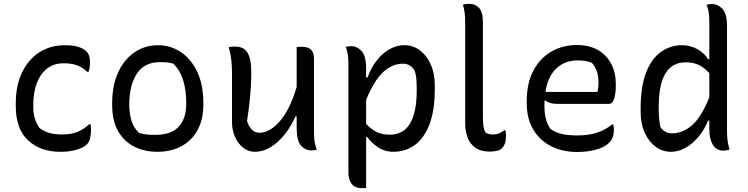

<svg xmlns="http://www.w3.org/2000/svg" viewBox="-20 -778 3890 998"><path d="M319 -543Q397 -543 430 -510Q448 -492 448 -455Q448 -425 440 -404H435Q407 -429 379.5 -439Q352 -449 310 -449Q259 -449 224 -421Q189 -393 171 -344.5Q153 -296 153 -234V-220Q153 -157 187 -111Q212 -94 239 -86.5Q266 -79 300 -79Q350 -79 382 -92Q414 -105 445 -133H450Q452 -126 452.5 -119.5Q453 -113 453 -102Q453 -77 448 -58Q443 -39 431 -27Q415 -11 379 0Q343 11 297 11Q192 12 127 -47.5Q62 -107 62 -226V-241Q62 -332 94 -400Q126 -468 183.5 -505.5Q241 -543 319 -543Z M802 -543Q867 -543 920.5 -507Q974 -471 1005.5 -404Q1037 -337 1037 -243V-233Q1037 -158 1007.5 -103Q978 -48 924 -18.5Q870 11 798 11Q730 11 676.5 -16.5Q623 -44 593 -98Q563 -152 563 -232V-242Q563 -334 594 -401.5Q625 -469 679 -506Q733 -543 802 -543ZM811 -455Q730 -455 691 -394.5Q652 -334 652 -237V-231Q652 -191 663 -152.5Q674 -114 703 -87Q723 -81 743 -79Q763 -77 787 -77Q870 -77 909 -119.5Q948 -162 948 -237V-243Q948 -309 932 -361Q916 -413 881 -447Q866 -452 849 -453.5Q832 -455 811 -455Z M1202 -536Q1228 -536 1246.5 -525Q1265 -514 1275.5 -485Q1286 -456 1286 -403Q1286 -360 1283.5 -321.5Q1281 -283 1276.5 -242Q1272 -201 1264 -149Q1284 -88 1328 -88Q1383 -88 1435.5 -149Q1488 -210 1522 -326V-533Q1529 -534 1534.5 -534.5Q1540 -535 1547 -535Q1582 -535 1597 -519.5Q1612 -504 1612 -472V-91Q1612 -60 1615.5 -40Q1619 -20 1627 0Q1620 1 1613 2.5Q1606 4 1599 4Q1567 4 1544.5 -21.5Q1522 -47 1522 -111V-173H1516Q1493 -121 1459.5 -79Q1426 -37 1386.5 -13Q1347 11 1305 11Q1270 11 1243 -11Q1216 -33 1201 -68Q1186 -103 1186 -141V-394Q1186 -435 1182.5 -465.5Q1179 -496 1169 -533Q1187 -536 1202 -536Z M1777 -534Q1789 -538 1805 -538Q1837 -538 1860 -512Q1883 -486 1883 -422V-376H1891Q1918 -452 1970.5 -497.5Q2023 -543 2082 -543Q2127 -543 2162.5 -516.5Q2198 -490 2219 -443.5Q2240 -397 2240 -336V-317Q2240 -202 2211.5 -129.5Q2183 -57 2134.5 -23Q2086 11 2025 11Q1979 11 1944 -13Q1909 -37 1890 -65H1883V199Q1876 200 1871 200Q1866 200 1860 200Q1824 200 1807.5 177Q1791 154 1791 121V-442Q1791 -473 1788 -494Q1785 -515 1777 -534ZM2074 -447Q2021 -447 1973.5 -405Q1926 -363 1883 -259V-134Q1910 -106 1937.5 -92Q1965 -78 2006 -78Q2077 -78 2111.5 -136.5Q2146 -195 2146 -308V-318Q2146 -346 2144 -368.5Q2142 -391 2136 -410Q2114 -447 2074 -447Z M2398 -662Q2398 -719 2386 -754Q2393 -756 2402 -757Q2411 -758 2420 -758Q2450 -758 2470 -737Q2490 -716 2490 -663V-174Q2490 -144 2492.5 -125Q2495 -106 2502 -91Q2516 -79 2540 -79Q2560 -79 2574.5 -85Q2589 -91 2601 -101H2607Q2610 -89 2610 -71Q2610 -48 2605 -33.5Q2600 -19 2590 -8Q2580 2 2562.5 6Q2545 10 2525 10Q2479 10 2451 -10Q2423 -30 2410.5 -63Q2398 -96 2398 -136Z M2978 -544Q3044 -544 3089 -517.5Q3134 -491 3157.5 -445.5Q3181 -400 3181 -342V-338Q3181 -290 3172 -264Q3163 -238 3145 -238H2875Q2836 -238 2815 -256L2810 -253Q2810 -245 2810 -236V-225Q2810 -189 2817.5 -160Q2825 -131 2841 -108Q2868 -89 2900.5 -81.5Q2933 -74 2982 -74Q3036 -74 3079 -87Q3122 -100 3162 -131H3168Q3171 -119 3171 -103Q3171 -80 3164.5 -64Q3158 -48 3146 -36Q3122 -12 3078 0Q3034 12 2979 12Q2905 12 2846 -17.5Q2787 -47 2752.5 -103.5Q2718 -160 2718 -241V-253Q2718 -347 2753 -412Q2788 -477 2847 -510.5Q2906 -544 2978 -544ZM2982 -464Q2917 -464 2872.5 -423Q2828 -382 2815 -300H3086Q3091 -325 3091 -348Q3091 -383 3082.5 -407Q3074 -431 3057 -451Q3041 -458 3024.5 -461Q3008 -464 2982 -464Z M3525 -543Q3569 -543 3605.5 -522Q3642 -501 3661 -470H3667V-661Q3667 -692 3664 -713Q3661 -734 3652 -753Q3660 -755 3666.5 -756Q3673 -757 3680 -757Q3711 -757 3735 -732Q3759 -707 3759 -641V-100Q3759 -67 3762 -46Q3765 -25 3772 0Q3764 2 3756 3.5Q3748 5 3740 5Q3703 5 3685 -26Q3667 -57 3667 -105V-151H3661Q3642 -105 3611.5 -68Q3581 -31 3544 -10Q3507 11 3468 11Q3423 11 3387.5 -15.5Q3352 -42 3331 -88.5Q3310 -135 3310 -195V-214Q3310 -329 3338.5 -401.5Q3367 -474 3416 -508.5Q3465 -543 3525 -543ZM3412 -118Q3435 -85 3473 -85Q3528 -85 3576.5 -126.5Q3625 -168 3667 -272V-398Q3639 -428 3611 -441Q3583 -454 3544 -454Q3404 -454 3404 -223V-214Q3404 -186 3406 -163.5Q3408 -141 3412 -118Z"/></svg>

Font: Recursive Sn Csl St
Style: Regular
Weight: 400
Version: Version 1.079;hotconv 1.0.112;makeotfexe 2.5.65598; ttfautoh